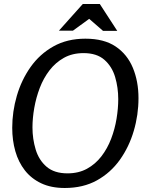

<svg xmlns="http://www.w3.org/2000/svg" viewBox="-20 -928 748 958"><path d="M303 10Q235 10 185.5 -13.5Q136 -37 104 -78Q72 -119 56.5 -173.5Q41 -228 41 -290Q41 -371 64 -450Q87 -529 132.5 -593.5Q178 -658 246.5 -696.5Q315 -735 406 -735Q499 -735 557 -696Q615 -657 643 -589.5Q671 -522 671 -438Q671 -355 647.5 -275Q624 -195 578 -130.5Q532 -66 463.5 -28Q395 10 303 10ZM317 -63Q372 -63 414 -86Q456 -109 486 -148Q516 -187 534.5 -235.5Q553 -284 561.5 -335.5Q570 -387 570 -433Q570 -491 554.5 -543.5Q539 -596 501 -629.5Q463 -663 397 -663Q341 -663 299 -639.5Q257 -616 227 -577Q197 -538 178.5 -489.5Q160 -441 151 -389.5Q142 -338 142 -292Q142 -235 158 -182Q174 -129 212.5 -96Q251 -63 317 -63ZM425 -834 344 -775H274L393 -908H478L565 -774H494Z"/></svg>

Font: Rosario Medium
Style: Italic
Weight: 500
Italic angle: -8.05°
Version: Version 1.201